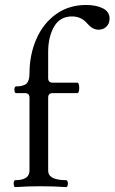

<svg xmlns="http://www.w3.org/2000/svg" viewBox="-20 -746 459 769"><path d="M34.7 -10.7Q34.7 -16.6 36.4 -20.5Q38.1 -24.4 41 -24.4Q98.1 -24.4 98.1 -62.5V-355Q98.1 -373 80.1 -373H43.9Q41 -373 39.3 -377Q37.6 -380.9 37.6 -386.7Q37.6 -392.1 39.3 -396Q41 -399.9 43.9 -399.9Q74.2 -399.9 86.2 -411.4Q98.1 -422.9 98.1 -451.2Q98.1 -526.9 125.7 -589.8Q153.3 -652.8 204.8 -689.5Q256.3 -726.1 324.7 -726.1Q365.2 -726.1 392.1 -712.6Q418.9 -699.2 418.9 -671.4Q418.9 -651.9 406.2 -639.4Q393.6 -627 375 -627Q362.3 -627 350.8 -633.5Q339.4 -640.1 327.6 -653.8Q304.7 -680.2 268.1 -680.2Q220.2 -680.2 196.5 -639.2Q172.9 -598.1 172.9 -537.6V-433.1Q172.9 -415 190.9 -415H290Q293.5 -415 295.4 -408.7Q297.4 -402.3 297.4 -393.6Q297.4 -385.3 295.4 -379.2Q293.5 -373 290 -373H190.9Q172.9 -373 172.9 -355V-62.5Q172.9 -24.4 245.1 -24.4Q248 -24.4 250 -20.3Q252 -16.1 252 -10.7Q252 -4.9 250 -0.7Q248 3.4 245.1 3.4Q197.3 0 143.1 0Q88.9 0 41 3.4Q38.1 3.4 36.4 -0.7Q34.7 -4.9 34.7 -10.7Z"/></svg>

Font: JuniusX
Style: Regular
Weight: 400
Designer: Peter S. Baker
Foundry: Briery Creek Software
Version: Version 1.004